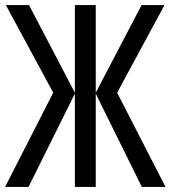

<svg xmlns="http://www.w3.org/2000/svg" viewBox="-23 -734 670 754"><path d="M0 -714H91L271 -370V-714H353V-370L533 -714H623L437 -370L627 0H534L353 -366V0H271V-366L89 0H-3L186 -370Z"/></svg>

Font: Noto Sans UI Cond
Style: Regular
Weight: 400
Width: 3
Designer: Monotype Design Team
Foundry: Monotype Imaging Inc.
Version: Version 1.001